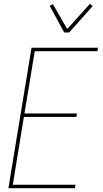

<svg xmlns="http://www.w3.org/2000/svg" viewBox="-20 -985 540 1005"><path d="M24 0 145 -735H493L490 -717H162L108 -391H383L380 -373H105L47 -18H375L372 0ZM316 -815 240 -955 257 -963 332 -833 451 -965 465 -953 342 -815Z"/></svg>

Font: Iosevka Thin Oblique
Style: Regular
Weight: 100
Italic angle: -9°
Monospace: yes
Designer: Belleve Invis
Foundry: Belleve Invis
Version: Version 32.5.0; ttfautohint (v1.8.4)